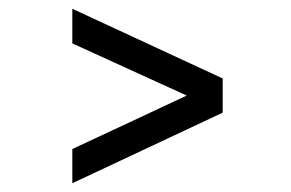

<svg xmlns="http://www.w3.org/2000/svg" viewBox="-20 -517 663 438"><path d="M145 -99 488 -260V-338L145 -497V-418L406 -299L145 -177Z"/></svg>

Font: HB Figtree Prototype
Style: Regular
Weight: 400
Designer: Alfredo Marco Pradil
Foundry: Hanken Design Co.®
Version: Version 1.002;Glyphs 3.2 (3228)